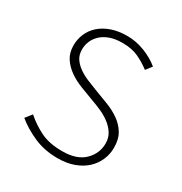

<svg xmlns="http://www.w3.org/2000/svg" viewBox="-136 -641 713 754"><g transform="rotate(30 220.5 -263.5)"><path d="M229 13Q169 13 120.5 -8.5Q72 -30 37 -59L60 -88Q93 -59 132.5 -39.5Q172 -20 231 -20Q297 -20 330.5 -53Q364 -86 364 -131Q364 -157 352 -176Q340 -195 321 -209.5Q302 -224 278.5 -234.5Q255 -245 232 -253Q202 -264 171.5 -276Q141 -288 117 -305Q93 -322 77.5 -345.5Q62 -369 62 -403Q62 -430 72.5 -455Q83 -480 104 -499Q125 -518 156 -529Q187 -540 228 -540Q267 -540 306 -525Q345 -510 374 -486L353 -459Q327 -479 297 -493Q267 -507 225 -507Q192 -507 168.5 -498.5Q145 -490 129.5 -475.5Q114 -461 106.5 -443Q99 -425 99 -405Q99 -381 110 -364.5Q121 -348 139 -335Q157 -322 179.5 -312.5Q202 -303 226 -294Q258 -282 289 -270Q320 -258 345 -240.5Q370 -223 385.5 -197.5Q401 -172 401 -133Q401 -104 389.5 -77.5Q378 -51 356.5 -31Q335 -11 303 1Q271 13 229 13Z"/></g></svg>

Font: Kinto Sans Thin
Style: Regular
Weight: 100
Designer: Authors: Ryoko NISHIZUKA  (kana & ideographs); Paul D. Hunt (Latin, Greek & Cyrillic); Wenlong ZHANG  (bopomofo); Sandol
Foundry: Adobe Systems Incorporated, ookami Inc.
Version: Version 0.001